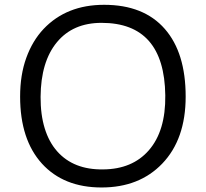

<svg xmlns="http://www.w3.org/2000/svg" viewBox="-20 -786 874 815"><path d="M65.4 -376Q65.4 -468.3 91.6 -540.5Q117.7 -612.8 165 -663.1Q262.2 -765.6 421.9 -765.6Q590.3 -765.6 679.7 -663.1Q768.1 -562 768.1 -376Q768.1 -194.8 668.5 -91.3Q571.3 9.8 411.1 9.8Q250.5 9.8 158.2 -91.3Q65.4 -193.4 65.4 -376ZM152.3 -375Q151.9 -299.3 169.9 -241Q188 -182.6 222.7 -143.6Q292.5 -64.9 418 -66.9Q541.5 -67.9 611.3 -147.5Q683.6 -230 681.6 -381.3Q677.7 -689 411.1 -689Q289.6 -689 221.7 -606.9Q153.3 -524.4 152.3 -375Z"/></svg>

Font: Duru Sans
Style: Regular
Weight: 400
Designer: Onur Yazõcõgil
Foundry: Onur Yazõcõgil
Version: Version 1.001